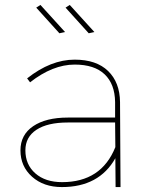

<svg xmlns="http://www.w3.org/2000/svg" viewBox="-20 -759 602 779"><path d="M244 -629 221 -624 127 -728 144 -739ZM363 -629 340 -624 246 -728 263 -739ZM469 0H449L448 -117Q382 0 231 0Q157 0 110 -42Q63 -84 63 -149Q63 -212 114.5 -247Q166 -282 255 -282H447V-345Q446 -418 404.5 -457.5Q363 -497 283 -497Q194 -497 102 -425L90 -441Q186 -517 283 -517Q371 -517 418.5 -471Q466 -425 467 -345ZM232 -20Q391 -20 448 -162L447 -262H255Q173 -262 128 -232.5Q83 -203 83 -149Q83 -91 123.5 -55.5Q164 -20 232 -20Z"/></svg>

Font: Montserrat arm Thin
Style: Regular
Weight: 250
Designer: Julieta Ulanovsky
Foundry: Julieta Ulanovsky
Version: Version 6.000;PS 006.000;hotconv 1.0.88;makeotf.lib2.5.64775